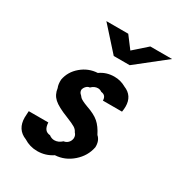

<svg xmlns="http://www.w3.org/2000/svg" viewBox="-177 -875 898 972"><g transform="rotate(30 272.0 -389.5)"><path d="M47.9 -170.9H162.1Q163.6 -145.5 173.1 -133.1Q182.6 -120.6 202.1 -119.1Q216.3 -107.9 232.9 -107.9Q256.3 -107.9 276.9 -127Q291 -128.4 301.5 -138.9Q312 -149.4 314 -165Q315.4 -182.6 303.2 -194.8Q297.4 -208 283.7 -216.8Q270 -225.6 231 -241.2Q169.4 -265.1 145 -287.4Q120.6 -309.6 116.2 -345.2Q108.4 -363.3 109.9 -391.1Q119.1 -441.4 160.4 -476.1Q201.7 -510.7 253.9 -513.2Q290 -539.1 336.9 -539.1Q373.5 -539.1 404.8 -521Q460.9 -498.5 460.9 -436Q460.9 -421.9 458 -404.8H346.2Q346.2 -436 316.9 -439Q306.2 -446.8 293.9 -446.8Q273.4 -446.8 255.9 -429.2Q244.6 -428.7 235.6 -419.4Q226.6 -410.2 224.1 -397.9Q224.1 -382.8 236.8 -373Q242.2 -365.7 246.1 -362.1Q250 -358.4 261 -352.5Q272 -346.7 293 -338.9Q340.3 -322.8 364.7 -301.5Q389.2 -280.3 409.2 -240.2Q432.6 -219.7 431.2 -181.2Q420.4 -125.5 375.5 -86.2Q330.6 -46.9 273.9 -43.9Q233.9 -17.1 185.1 -17.1Q142.1 -17.1 106 -40Q45.9 -63.5 45.9 -133.8Q45.9 -144.5 47.9 -170.9ZM280.8 -627.9 160.2 -762.2H288.1L339.8 -693.8L417 -762.2H543.9L374 -627.9Z"/></g></svg>

Font: Involve SemiBold Oblique
Style: Italic
Weight: 600
Italic angle: -10.5°
Designer: Stefan Peev
Foundry: Context Ltd.
Version: Version 1.001